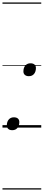

<svg xmlns="http://www.w3.org/2000/svg" viewBox="-20 -1030 353 1550"><path d="M79 21Q58 21 46.5 10.5Q35 0 35 -17Q35 -47 50.5 -65Q66 -83 92 -83Q113 -83 124.5 -73Q136 -63 136 -45Q136 -16 121 2.5Q106 21 79 21ZM213 -415Q192 -415 180.5 -425.5Q169 -436 169 -453Q169 -483 184.5 -501Q200 -519 226 -519Q247 -519 258.5 -509Q270 -499 270 -481Q270 -452 255 -433.5Q240 -415 213 -415ZM0 490H313V500H0ZM0 -20H313V0H0ZM0 -505H313V-500H0ZM0 -1010H313V-1000H0Z"/></svg>

Font: Playwrite US Trad Guides
Style: Regular
Weight: 400
Designer: Veronika Burian, José Scaglione
Foundry: TypeTogether
Version: Version 1.003